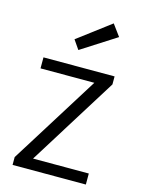

<svg xmlns="http://www.w3.org/2000/svg" viewBox="-110 -775 616 838"><g transform="rotate(15 198.0 -355.5)"><path d="M110.4 -49.8 361.3 -452.1V-488.3H40V-438.5H283.2L31.2 -35.2V0H362.3V-49.8ZM335.9 -659.2 297.9 -710.9 150.4 -599.6 178.7 -558.6Z"/></g></svg>

Font: Yaldevi Colombo
Style: Regular
Weight: 400
Designer: Sol Matas, Denzil Rajitha, Kosala Senevirathne and Pathum Egodawatta
Foundry: Mooniak
Version: Version 1.020 ; ttfautohint (v1.6)